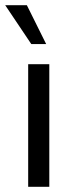

<svg xmlns="http://www.w3.org/2000/svg" viewBox="-29 -716 288 736"><path d="M79 0V-470H160V0ZM91 -547 -9 -696H74L148 -547Z"/></svg>

Font: Gantari
Style: Regular
Weight: 400
Designer: Anugrah Pasau
Foundry: Lafontype
Version: Version 1.000; ttfautohint (v1.8.4)